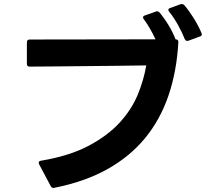

<svg xmlns="http://www.w3.org/2000/svg" viewBox="-20 -895 1040 957"><path d="M247 42Q238 42 233 33L175 -76Q173 -82 173 -83Q173 -93 185 -94Q327 -118 422 -168.5Q517 -219 576.5 -284Q636 -349 666.5 -423Q697 -497 709 -569Q640 -568 564.5 -567Q489 -566 413 -565.5Q337 -565 264 -564Q191 -563 127 -563Q114 -563 114 -577V-684Q114 -698 128 -698L755 -699Q743 -725 728.5 -750.5Q714 -776 697 -799Q693 -803 693 -808Q693 -815 702 -818L756 -837Q760 -839 763 -839Q769 -839 775 -833Q800 -803 821 -768Q842 -733 855 -699Q869 -699 869 -685Q861 -540 820 -419.5Q779 -299 703.5 -207Q628 -115 515.5 -52Q403 11 251 41Q249 41 248.5 41.5Q248 42 247 42ZM913 -691Q906 -691 901 -700Q888 -733 867.5 -770Q847 -807 823 -837Q819 -841 819 -846Q819 -852 828 -855L880 -874Q882 -875 887 -875Q893 -875 899 -869Q922 -842 945.5 -804.5Q969 -767 984 -731Q986 -725 986 -724Q986 -716 976 -713L919 -692Q917 -691 913 -691Z"/></svg>

Font: LINE Seed JP_TTF Bold
Style: Regular
Weight: 700
Designer: LINE & Fontrix & Fontworks
Version: Version 1.009